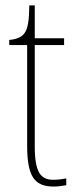

<svg xmlns="http://www.w3.org/2000/svg" viewBox="-20 -677 286 707"><path d="M178 10C191 10 207 8 224 5V-20C206 -17 194 -15 176 -15C130 -15 108 -42 108 -138V-511H216V-536H108V-657H88C87 -605 84 -571 68 -552C58 -540 40 -532 14 -530V-511H80V-141C80 -27 107 10 178 10Z"/></svg>

Font: Noto Serif Georgian Condensed Thin
Style: Regular
Weight: 100
Width: 3
Designer: Monotype Design Team, Akaki Razmadze
Foundry: Google LLC
Version: Version 2.003